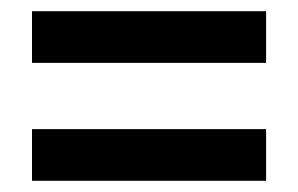

<svg xmlns="http://www.w3.org/2000/svg" viewBox="-20 -523 531 342"><path d="M37 -411H454V-503H37ZM37 -201H454V-293H37Z"/></svg>

Font: Noto Sans Arabic UI Cn SmBd
Style: Regular
Weight: 600
Width: 3
Designer: Monotype Design Team, Nadine Chahine and Nizar Qandah
Foundry: Monotype Imaging Inc.
Version: Version 2.010